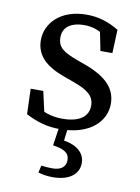

<svg xmlns="http://www.w3.org/2000/svg" viewBox="-81 -543 597 819"><g transform="rotate(10 217.0 -134.0)"><path d="M200.2 13.1C329 13.1 395.1 -54.5 395.1 -130.3C395.1 -193 357.1 -240.3 257.4 -276.8L226.4 -287.9C158.3 -312.7 133.9 -329.8 133.9 -373.8C133.9 -415.5 165.8 -442.1 226.8 -442.1C263.3 -442.1 296.6 -429.3 328.8 -404.4V-431L291.7 -447.5L312.2 -345.2H363.9L368.1 -446.7C324.6 -472.7 282.2 -487.7 227.9 -487.7C115.6 -487.7 53.8 -420.4 53.8 -347.3C53.8 -278.8 101.6 -239.1 174.8 -212.4L221.3 -195.5C284.5 -172.7 313.8 -150.8 313.8 -108.4C313.8 -62.8 278.1 -32.5 202.2 -32.5C152.4 -32.5 114.5 -46.5 79 -73.4V-39L128.5 -16.2L101.7 -135.1H47.1L50.8 -25.3C100 0 143.7 13.1 200.2 13.1ZM183.2 86.2C231.8 93 254.8 107 254.8 137.9C254.8 165.6 235.9 183.4 197.1 183.4C179.1 183.4 165 182.3 148.8 180.1L141.6 211C155.1 215.3 176.2 220.3 204.5 220.3C278.4 220.3 316.9 186.1 316.9 139.8C316.9 85.3 263.7 58.8 202.7 55.5L223.3 76.8L233.2 -3.1H196.3L183.2 86.2Z"/></g></svg>

Font: Source Serif Variable
Style: Regular
Weight: 389
Designer: Frank Grießhammer
Foundry: Adobe Systems Incorporated
Version: Version 3.001;hotconv 1.0.111;makeotfexe 2.5.65597